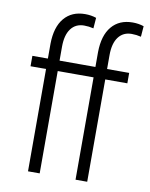

<svg xmlns="http://www.w3.org/2000/svg" viewBox="-85 -823 693 886"><g transform="rotate(10 261.5 -380.0)"><path d="M107.9 0V-479.5H35.2V-528.3H107.9V-597.7Q108.9 -676.3 144.3 -718.3Q179.7 -760.3 242.2 -760.3Q270.5 -760.3 294.4 -752L290.5 -702.1Q269 -707.5 246.6 -707.5Q207 -707.5 184.8 -678Q162.6 -648.4 162.6 -593.3V-528.3H266.1V-479.5H162.6V0ZM330.6 0V-479.5H257.8V-528.3H330.6V-597.7Q331.5 -676.3 366.9 -718.3Q402.3 -760.3 464.8 -760.3Q493.2 -760.3 517.1 -752L513.2 -702.1Q491.7 -707.5 469.2 -707.5Q429.7 -707.5 407.5 -678Q385.3 -648.4 385.3 -593.3V-528.3H488.8V-479.5H385.3V0Z"/></g></svg>

Font: Roboto Condensed Light
Style: Regular
Weight: 300
Designer: Google
Version: Version 2.134; 2016